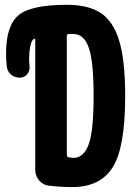

<svg xmlns="http://www.w3.org/2000/svg" viewBox="-20 -760 540 790"><path d="M282.2 -110.4Q324.2 -110.4 344.7 -165.5Q365.2 -220.7 365.2 -365.2Q365.2 -507.8 345.2 -564Q325.2 -620.1 282.2 -620.1H262.7Q254.9 -620.1 254.9 -611.3V-124Q254.9 -114.3 263.7 -112.3Q276.4 -110.4 282.2 -110.4ZM254.9 -740.2Q344.7 -740.2 396 -705.6Q447.3 -670.9 471.2 -589.8Q495.1 -508.8 495.1 -365.2Q495.1 -153.3 443.8 -71.8Q392.6 9.8 276.4 9.8Q230.5 9.8 180.7 3.9Q156.2 1 140.6 -18.1Q125 -37.1 125 -61.5V-595.7Q125 -598.6 122.6 -600.1Q120.1 -601.6 118.2 -599.6Q100.6 -584 99.6 -514.6Q99.6 -505.9 101.6 -486.3Q103.5 -468.8 91.8 -454.6Q80.1 -440.4 61.5 -440.4Q40 -440.4 24.9 -453.6Q9.8 -466.8 7.8 -487.3Q4.9 -512.7 4.9 -540Q4.9 -654.3 56.2 -697.3Q107.4 -740.2 254.9 -740.2Z"/></svg>

Font: Rounded Mgen+ 1m bold
Style: Bold
Weight: 700
Designer: [Source Han Sans]
Ryoko NISHIZUKA  (kana & ideographs); Paul D. Hunt (Latin, Greek & Cyrillic); Wenlong ZHANG  (bopomofo
Version: Version 1.059.20150602